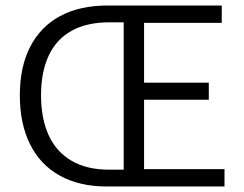

<svg xmlns="http://www.w3.org/2000/svg" viewBox="-20 -677 884 697"><path d="M368 0Q268 0 197 -39.5Q126 -79 89 -153.5Q52 -228 52 -331Q52 -434 89.5 -507Q127 -580 198 -618.5Q269 -657 371 -657H785V-594H503V-377H738V-315H503V-63H795V0ZM377 -61H429V-596H377Q295 -596 239.5 -565Q184 -534 156.5 -474.5Q129 -415 129 -331Q129 -247 156.5 -186.5Q184 -126 239.5 -93.5Q295 -61 377 -61Z"/></svg>

Font: Assistant ExtraLight
Style: Regular
Weight: 400
Version: Version 3.000